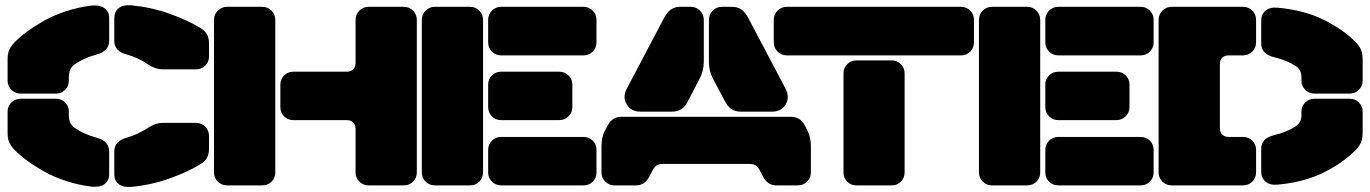

<svg xmlns="http://www.w3.org/2000/svg" viewBox="-20 -727 5374 753"><path d="M477.1 -513.2Q428.2 -525.9 428.2 -566.9V-655.8Q428.2 -681.2 445.6 -695.1Q462.9 -709 495.1 -706.1Q571.3 -699.2 643.1 -673.8Q714.8 -648.4 766.1 -617.2Q783.7 -606.4 791.7 -592Q799.8 -577.6 799.8 -555.2V-505.9Q799.8 -484.4 785.2 -469.7Q770.5 -455.1 749 -455.1H619.1Q589.8 -455.1 561 -474.1Q522 -501 477.1 -513.2ZM250 -425.8V-411.1Q250 -389.6 235.4 -374.8Q220.7 -359.9 199.2 -359.9H61Q39.6 -359.9 24.7 -374.8Q9.8 -389.6 9.8 -411.1V-495.1Q9.8 -516.6 15.9 -530.8Q22 -544.9 36.1 -560.1Q56.6 -581.1 85.2 -602.3Q113.8 -623.5 152.1 -645.3Q190.4 -667 239.5 -683.1Q288.6 -699.2 338.9 -705.1Q371.6 -708.5 389.9 -694.8Q408.2 -681.2 408.2 -655.8V-566.9Q408.2 -526.4 358.9 -513.2Q309.6 -500 272 -474.1Q250 -458 250 -425.8ZM250 -289.1V-273.9Q250 -242.2 272 -226.1Q309.6 -200.2 358.9 -187Q408.2 -173.8 408.2 -132.8V-43.9Q408.2 -18.6 390.1 -5.1Q372.1 8.3 338.9 4.9Q288.6 -1 239.5 -17.1Q190.4 -33.2 152.1 -54.9Q113.8 -76.7 85.2 -97.9Q56.6 -119.1 36.1 -140.1Q22 -155.3 15.9 -169.4Q9.8 -183.6 9.8 -205.1V-289.1Q9.8 -310.5 24.7 -325.2Q39.6 -339.8 61 -339.8H199.2Q220.7 -339.8 235.4 -325.2Q250 -310.5 250 -289.1ZM477.1 -187Q517.6 -198.2 561 -226.1Q589.8 -245.1 619.1 -245.1H749Q770.5 -245.1 785.2 -230.2Q799.8 -215.3 799.8 -193.8V-145Q799.8 -122.6 791.7 -108.2Q783.7 -93.8 766.1 -83Q714.8 -51.8 643.1 -26.4Q571.3 -1 495.1 5.9Q462.9 8.8 445.6 -4.9Q428.2 -18.6 428.2 -43.9V-132.8Q428.2 -174.3 477.1 -187Z M1059.6 -648.9V-50.8Q1059.6 -29.3 1044.9 -14.6Q1030.3 0 1008.8 0H870.6Q849.1 0 834.2 -14.6Q819.3 -29.3 819.3 -50.8V-648.9Q819.3 -670.4 834.2 -685.3Q849.1 -700.2 870.6 -700.2H1008.8Q1030.3 -700.2 1044.9 -685.3Q1059.6 -670.4 1059.6 -648.9ZM1130.4 -445.8H1339.4Q1356 -445.8 1365.2 -455.1Q1374.5 -464.4 1374.5 -481V-648.9Q1374.5 -670.4 1389.4 -685.3Q1404.3 -700.2 1425.8 -700.2H1563.5Q1585 -700.2 1599.9 -685.3Q1614.7 -670.4 1614.7 -648.9V-50.8Q1614.7 -29.3 1599.9 -14.6Q1585 0 1563.5 0H1425.8Q1404.3 0 1389.4 -14.6Q1374.5 -29.3 1374.5 -50.8V-221.2Q1374.5 -237.8 1365.2 -246.8Q1356 -255.9 1339.4 -255.9H1130.4Q1108.9 -255.9 1094.2 -270.8Q1079.6 -285.6 1079.6 -307.1V-395Q1079.6 -416.5 1094.2 -431.2Q1108.9 -445.8 1130.4 -445.8Z M1823.7 0H1685.5Q1664.1 0 1649.2 -14.6Q1634.3 -29.3 1634.3 -50.8V-648.9Q1634.3 -670.4 1649.2 -685.3Q1664.1 -700.2 1685.5 -700.2H1823.7Q1845.2 -700.2 1859.9 -685.3Q1874.5 -670.4 1874.5 -648.9V-50.8Q1874.5 -29.3 1859.9 -14.6Q1845.2 0 1823.7 0ZM2268.6 -509.8H1945.3Q1923.8 -509.8 1909.2 -524.7Q1894.5 -539.6 1894.5 -561V-648.9Q1894.5 -670.4 1909.2 -685.3Q1923.8 -700.2 1945.3 -700.2H2268.6Q2290 -700.2 2304.7 -685.3Q2319.3 -670.4 2319.3 -648.9V-561Q2319.3 -539.6 2304.7 -524.7Q2290 -509.8 2268.6 -509.8ZM2173.3 -255.9H1945.3Q1923.8 -255.9 1909.2 -270.8Q1894.5 -285.6 1894.5 -307.1V-395Q1894.5 -416.5 1909.2 -431.2Q1923.8 -445.8 1945.3 -445.8H2173.3Q2194.8 -445.8 2209.7 -431.2Q2224.6 -416.5 2224.6 -395V-307.1Q2224.6 -285.6 2209.7 -270.8Q2194.8 -255.9 2173.3 -255.9ZM2268.6 0H1945.3Q1923.8 0 1909.2 -14.6Q1894.5 -29.3 1894.5 -50.8V-139.2Q1894.5 -160.6 1909.2 -175.3Q1923.8 -189.9 1945.3 -189.9H2268.6Q2290 -189.9 2304.7 -175.3Q2319.3 -160.6 2319.3 -139.2V-50.8Q2319.3 -29.3 2304.7 -14.6Q2290 0 2268.6 0Z M2647.9 -700.2H2689Q2710.4 -700.2 2725.3 -685.3Q2740.2 -670.4 2740.2 -648.9V-484.9Q2740.2 -449.2 2724.1 -418.9L2675.3 -325.2Q2656.2 -289.1 2615.2 -289.1H2492.2Q2455.1 -289.1 2438 -317.4Q2420.9 -345.7 2438 -378.9L2584 -655.8Q2596.2 -679.2 2611.3 -689.7Q2626.5 -700.2 2647.9 -700.2ZM2811 -700.2H2851.1Q2872.6 -700.2 2887.7 -689.7Q2902.8 -679.2 2915 -655.8L3061 -378.9Q3078.1 -345.7 3061.3 -317.4Q3044.4 -289.1 3007.3 -289.1H2885.3Q2845.7 -289.1 2826.2 -324.2L2775.9 -418.9Q2760.3 -448.2 2760.3 -484.9V-648.9Q2760.3 -670.4 2774.9 -685.3Q2789.6 -700.2 2811 -700.2ZM2418 -269H3081.1Q3118.2 -269 3135.3 -236.8L3147.9 -211.9Q3160.2 -188.5 3160.2 -151.9V-50.8Q3160.2 -29.3 3145.3 -14.6Q3130.4 0 3108.9 0H3024.9Q2990.7 0 2973.1 -33.2L2960 -58.1Q2953.1 -71.8 2944.3 -77.9Q2935.5 -84 2919.9 -84H2579.1Q2563.5 -84 2554.7 -77.9Q2545.9 -71.8 2539.1 -58.1L2525.9 -33.2Q2508.3 0 2474.1 0H2390.1Q2368.7 0 2353.8 -14.6Q2338.9 -29.3 2338.9 -50.8V-151.9Q2338.9 -188.5 2351.1 -211.9L2364.3 -236.8Q2381.3 -269 2418 -269Z M3749 -509.8H3065.9Q3044.4 -509.8 3029.5 -524.7Q3014.6 -539.6 3014.6 -561V-648.9Q3014.6 -670.4 3029.5 -685.3Q3044.4 -700.2 3065.9 -700.2H3749Q3770.5 -700.2 3785.2 -685.3Q3799.8 -670.4 3799.8 -648.9V-561Q3799.8 -539.6 3785.2 -524.7Q3770.5 -509.8 3749 -509.8ZM3477.1 0H3338.9Q3317.4 0 3302.7 -14.6Q3288.1 -29.3 3288.1 -50.8V-439Q3288.1 -460.4 3302.7 -475.3Q3317.4 -490.2 3338.9 -490.2H3477.1Q3498.5 -490.2 3513.2 -475.3Q3527.8 -460.4 3527.8 -439V-50.8Q3527.8 -29.3 3513.2 -14.6Q3498.5 0 3477.1 0Z M4008.8 0H3870.6Q3849.1 0 3834.2 -14.6Q3819.3 -29.3 3819.3 -50.8V-648.9Q3819.3 -670.4 3834.2 -685.3Q3849.1 -700.2 3870.6 -700.2H4008.8Q4030.3 -700.2 4044.9 -685.3Q4059.6 -670.4 4059.6 -648.9V-50.8Q4059.6 -29.3 4044.9 -14.6Q4030.3 0 4008.8 0ZM4453.6 -509.8H4130.4Q4108.9 -509.8 4094.2 -524.7Q4079.6 -539.6 4079.6 -561V-648.9Q4079.6 -670.4 4094.2 -685.3Q4108.9 -700.2 4130.4 -700.2H4453.6Q4475.1 -700.2 4489.7 -685.3Q4504.4 -670.4 4504.4 -648.9V-561Q4504.4 -539.6 4489.7 -524.7Q4475.1 -509.8 4453.6 -509.8ZM4358.4 -255.9H4130.4Q4108.9 -255.9 4094.2 -270.8Q4079.6 -285.6 4079.6 -307.1V-395Q4079.6 -416.5 4094.2 -431.2Q4108.9 -445.8 4130.4 -445.8H4358.4Q4379.9 -445.8 4394.8 -431.2Q4409.7 -416.5 4409.7 -395V-307.1Q4409.7 -285.6 4394.8 -270.8Q4379.9 -255.9 4358.4 -255.9ZM4453.6 0H4130.4Q4108.9 0 4094.2 -14.6Q4079.6 -29.3 4079.6 -50.8V-139.2Q4079.6 -160.6 4094.2 -175.3Q4108.9 -189.9 4130.4 -189.9H4453.6Q4475.1 -189.9 4489.7 -175.3Q4504.4 -160.6 4504.4 -139.2V-50.8Q4504.4 -29.3 4489.7 -14.6Q4475.1 0 4453.6 0Z M4523.9 -50.8V-648.9Q4523.9 -670.4 4538.8 -685.3Q4553.7 -700.2 4575.2 -700.2H4855Q4876.5 -700.2 4891.4 -685.3Q4906.2 -670.4 4906.2 -648.9V-561Q4906.2 -539.6 4891.4 -524.7Q4876.5 -509.8 4855 -509.8H4799.3Q4782.7 -509.8 4773.4 -500.7Q4764.2 -491.7 4764.2 -475.1V-225.1Q4764.2 -208.5 4773.4 -199.2Q4782.7 -189.9 4799.3 -189.9H4855Q4876.5 -189.9 4891.4 -175.3Q4906.2 -160.6 4906.2 -139.2V-50.8Q4906.2 -29.3 4891.4 -14.6Q4876.5 0 4855 0H4575.2Q4553.7 0 4538.8 -14.6Q4523.9 -29.3 4523.9 -50.8ZM4976.1 -502.9Q4926.3 -515.1 4926.3 -557.1V-646Q4926.3 -670.9 4943.4 -685.3Q4960.4 -699.7 4991.2 -696.8Q5097.7 -687 5174.8 -647.7Q5252 -608.4 5298.3 -560.1Q5312.5 -545.4 5318.4 -530Q5324.2 -514.6 5324.2 -491.2V-411.1Q5324.2 -389.6 5309.3 -374.8Q5294.4 -359.9 5272.9 -359.9H5135.3Q5113.8 -359.9 5098.9 -374.8Q5084 -389.6 5084 -411.1V-425.8Q5084 -452.6 5062 -467.8Q5027.8 -490.7 4976.1 -502.9ZM4976.1 -196.8Q5027.8 -209 5062 -231.9Q5084 -247.1 5084 -273.9V-289.1Q5084 -310.5 5098.9 -325.2Q5113.8 -339.8 5135.3 -339.8H5272.9Q5294.4 -339.8 5309.3 -325.2Q5324.2 -310.5 5324.2 -289.1V-209Q5324.2 -185.5 5318.4 -170.2Q5312.5 -154.8 5298.3 -140.1Q5252 -91.8 5174.8 -52.2Q5097.7 -12.7 4991.2 -2.9Q4960.4 0 4943.4 -14.6Q4926.3 -29.3 4926.3 -54.2V-143.1Q4926.3 -184.6 4976.1 -196.8Z"/></svg>

Font: Nastup Soft
Style: Regular
Weight: 400
Designer: Maksym Kobuzan
Foundry: Zakznak
Version: Version 1.020;hotconv 1.0.109;makeotfexe 2.5.65596